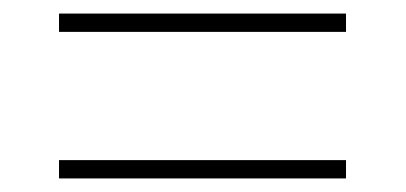

<svg xmlns="http://www.w3.org/2000/svg" viewBox="-20 -498 599 283"><path d="M67 -478V-451H490V-478ZM67 -262V-235H490V-262Z"/></svg>

Font: Noto Serif Sinhala Thin
Style: Regular
Weight: 100
Designer: Jelle Bosma - Monotype Design Team
Foundry: Monotype Imaging Inc.
Version: Version 2.007